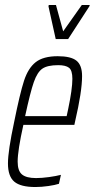

<svg xmlns="http://www.w3.org/2000/svg" viewBox="-20 -744 381 772"><path d="M12 -87Q12 -137 37 -254Q60 -368 76.5 -419Q93 -470 123.5 -494Q154 -518 212 -518Q265 -518 287.5 -500Q310 -482 310 -438Q310 -376 282 -256L279 -242H74Q51 -139 51 -94Q51 -57 68.5 -42.5Q86 -28 125 -28Q148 -28 177 -32Q206 -36 225 -41L217 -5Q202 0 174.5 4Q147 8 122 8Q63 8 37.5 -13.5Q12 -35 12 -87ZM248 -277 254 -305Q271 -386 271 -427Q271 -461 257.5 -471.5Q244 -482 214 -482Q171 -482 150.5 -468Q130 -454 116 -414Q102 -374 81 -277ZM204 -587 175 -718 176 -724H205L234 -618L309 -724H341L339 -718L254 -587Z"/></svg>

Font: Saira Ultra Condensed ExLight
Style: Italic
Weight: 200
Width: 1
Italic angle: -12°
Designer: Hector Gatti with collaboration of the Omnibus-Type team
Foundry: Omnibus-Type
Version: Version 1.001; ttfautohint (v1.8)